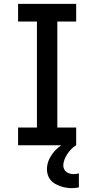

<svg xmlns="http://www.w3.org/2000/svg" viewBox="-20 -755 490 998"><path d="M74 0V-92H172V-643H74V-735H376V-643H278V-92H376V0ZM354 223Q339 223 324 220.5Q309 218 294.5 213Q280 208 266.5 200.5Q253 193 243 181Q233 169 228.5 154.5Q224 140 224 125Q224 95 238 68Q252 41 273.5 20.5Q295 0 321.5 -14Q348 -28 376 -37V0Q362 8 350.5 20Q339 32 330 45.5Q321 59 315 74.5Q309 90 309 106Q309 116 313.5 125Q318 134 326 139.5Q334 145 343.5 147.5Q353 150 363 150Q370 150 377 149Q384 148 390 146V219Q381 221 372 222Q363 223 354 223Z"/></svg>

Font: Iosevka Etoile Semibold
Style: Regular
Weight: 600
Designer: Belleve Invis
Foundry: Belleve Invis
Version: Version 22.1.2; ttfautohint (v1.8.4)